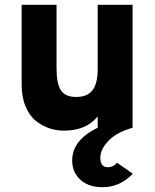

<svg xmlns="http://www.w3.org/2000/svg" viewBox="-20 -531 646 798"><path d="M406 247Q348 247 314 216Q280 185 280 136Q280 51 386 0V-47Q338 12 246 12Q215 12 186 2.5Q157 -7 130 -28Q103 -49 86.5 -88Q70 -127 70 -179V-511H215V-245Q215 -184 233 -156Q251 -128 297 -128Q343 -128 364.5 -156Q386 -184 386 -243V-511H531V0Q464 19 430.5 54.5Q397 90 397 124Q397 164 428 164Q452 164 466 145L532 191Q479 247 406 247Z"/></svg>

Font: Overpass Heavy
Style: Regular
Weight: 900
Designer: Delve Withrington, Thomas Jockin
Foundry: Delve Fonts
Version: Version 3.000;DELV;Overpass